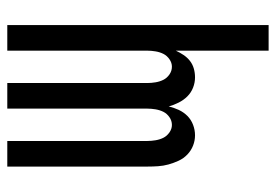

<svg xmlns="http://www.w3.org/2000/svg" viewBox="-138 -422 775 540"><g transform="rotate(-90 250.0 -152.5)"><path d="M377 215V-46Q372 -35 365 -24.5Q358 -14 348.5 -6.5Q339 1 327 4.5Q315 8 302 8Q287 8 273 2.5Q259 -3 248.5 -13.5Q238 -24 231 -38Q224 -52 220 -66Q217 -52 210.5 -38Q204 -24 193.5 -13.5Q183 -3 168.5 2.5Q154 8 139 8Q124 8 110 2.5Q96 -3 85 -13.5Q74 -24 67.5 -38Q61 -52 57 -66.5Q53 -81 52 -96Q51 -111 51 -126V-520H123V-126Q123 -115 125 -103Q127 -91 132 -81Q137 -71 147 -64Q157 -57 168 -57Q180 -57 190 -64Q200 -71 205 -81Q210 -91 212 -103Q214 -115 214 -126V-520H286V-126Q286 -115 288 -103Q290 -91 295 -81Q300 -71 310 -64Q320 -57 332 -57Q343 -57 353 -64Q363 -71 368 -81Q373 -91 375 -103Q377 -115 377 -126V-520H449V215Z"/></g></svg>

Font: Iosevka
Style: Regular
Weight: 400
Monospace: yes
Designer: Belleve Invis
Foundry: Belleve Invis
Version: Version 33.2.3; ttfautohint (v1.8.4)